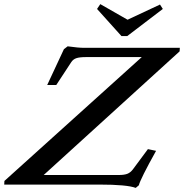

<svg xmlns="http://www.w3.org/2000/svg" viewBox="-81 -895 892 931"><path d="M507.8 -720.2 389.6 -851.6 405.3 -875 537.6 -799.3 694.8 -873 708.5 -851.6 536.1 -720.2ZM577.1 16.1Q534.7 0 399.9 0H-60.5L-59.6 -17.6L606.4 -618.2H336.9Q305.2 -618.2 289.6 -613Q273.9 -607.9 264.6 -593.8L191.9 -482.9H147.9L229 -656.7L247.1 -670.4Q298.3 -663.1 326.7 -663.1H791L790 -646L130.9 -46.4H494.1Q521.5 -46.4 536.4 -52.2Q551.3 -58.1 563 -73.2L636.2 -171.9L675.8 -163.6Q599.6 -26.9 592.3 3.4Z"/></svg>

Font: Elstob 6pt Medium
Style: Italic
Weight: 500
Italic angle: -20°
Designer: Peter S. Baker
Version: Version 1.015